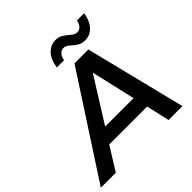

<svg xmlns="http://www.w3.org/2000/svg" viewBox="-285 -1079 1261 1261"><g transform="rotate(-45 345.5 -448.5)"><path d="M-58 0 397 -700H526L700 0H571L534 -162H182L81 0ZM510 -264 439 -572 246 -264ZM554 -757Q528 -757 509.5 -766.5Q491 -776 476 -789.5Q461 -803 447 -813Q433 -823 417 -823Q396 -823 382 -806.5Q368 -790 363 -763H296Q306 -828 338.5 -862.5Q371 -897 418 -897Q443 -897 461.5 -887Q480 -877 495 -864Q510 -851 524 -841Q538 -831 554 -831Q576 -831 590 -847.5Q604 -864 608 -888H675Q665 -826 633 -791.5Q601 -757 554 -757Z"/></g></svg>

Font: Montserrat Thin SemiBold
Style: Italic
Weight: 600
Italic angle: -11.3°
Version: Version 9.000